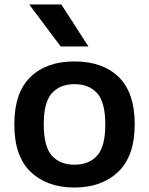

<svg xmlns="http://www.w3.org/2000/svg" viewBox="-20 -828 666 858"><path d="M313 10Q190.5 10 117.2 -59.8Q44 -129.5 44 -272Q44 -414 116 -483.8Q188 -553.5 313 -553.5Q438.5 -553.5 510.2 -484Q582 -414.5 582 -272.5Q582 -131 508.5 -60.5Q435 10 313 10ZM313 -92Q377.5 -92 414 -132.2Q450.5 -172.5 450.5 -271.5Q450.5 -372 413.8 -412Q377 -452 313 -452Q249 -452 212.2 -412Q175.5 -372 175.5 -273Q175.5 -172.5 212 -132.2Q248.5 -92 313 -92ZM251 -620.5 110.5 -808H254L375 -620.5Z"/></svg>

Font: Encode Sans Semi Expanded SemiBold
Style: Regular
Weight: 600
Width: 6
Designer: Multiple Designers
Foundry: Impallari Type
Version: Version 3.000; ttfautohint (v1.8.3) -l 8 -r 50 -G 200 -x 14 